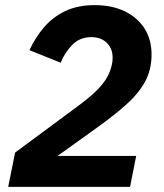

<svg xmlns="http://www.w3.org/2000/svg" viewBox="-20 -730 640 750"><path d="M512 -121 488 0H12L39 -134L289 -319Q332 -351 358.5 -377.5Q385 -404 398.5 -428.5Q412 -453 417 -478Q419 -486 419.5 -492Q420 -498 420 -505Q420 -529 409.5 -547Q399 -565 380.5 -575Q362 -585 337 -585Q292 -585 262.5 -555Q233 -525 217 -485L95 -534Q118 -584 152.5 -624Q187 -664 235.5 -687Q284 -710 349 -710Q418 -710 468 -685.5Q518 -661 545 -618Q572 -575 572 -517Q572 -457 546 -410Q520 -363 472 -320.5Q424 -278 357 -230L205 -121Z"/></svg>

Font: IBM Plex Sans
Style: Bold Italic
Weight: 700
Italic angle: -11.31°
Designer: Mike Abbink, Paul van der Laan, Pieter van Rosmalen
Foundry: Bold Monday
Version: Version 3.201